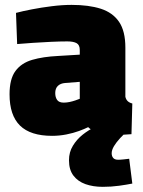

<svg xmlns="http://www.w3.org/2000/svg" viewBox="-20 -535 576 774"><path d="M190.1 12.6Q102.8 12.6 60.6 -28.8Q18.5 -70.2 18.5 -154.8Q18.5 -216.7 42.3 -248.8Q66 -280.9 109.7 -293.7Q153.4 -306.5 214 -309.4L301.6 -314.7V-333.5Q301.6 -353.9 288.8 -361Q275.9 -368.1 251.4 -368.1Q223 -368.1 185.7 -366.4Q148.4 -364.6 112 -362.2Q75.6 -359.9 49.1 -357.4L44.5 -483Q70.8 -490.1 108.9 -497.4Q147 -504.8 188.9 -510Q230.8 -515.3 268.5 -515.3Q338 -515.3 386.3 -499.8Q434.6 -484.2 460 -446.9Q485.4 -409.6 485.4 -342.9V-144.9Q487.9 -133.9 494.8 -127.3Q501.7 -120.7 513.4 -117.8L510 5.9Q483.6 8.1 456.8 9.4Q429.9 10.8 414.1 8.5Q385.3 6.7 365.7 -2.6Q346.1 -11.9 335.4 -22.4Q321.5 -15.4 298.4 -6.9Q275.2 1.6 247.2 7.1Q219.2 12.6 190.1 12.6ZM236.8 -121.3Q248.4 -121.3 260.3 -123.8Q272.2 -126.3 283.4 -130.1Q294.6 -133.8 301.6 -136.8V-205.1L242.1 -200.4Q223.9 -198.9 213.3 -188.8Q202.7 -178.6 202.7 -159.9Q202.7 -142.7 210.4 -132Q218.1 -121.3 236.8 -121.3ZM394.4 218.2Q355.3 218.2 324.5 207.3Q293.8 196.3 276 172.9Q258.1 149.4 258.1 111.1Q258.1 78.2 273.9 52.5Q289.6 26.7 313.3 7.9Q337.1 -11 361.3 -22.1L497 -9.3Q479.7 5.1 464.5 21.6Q449.3 38 439.7 53.8Q430.2 69.6 430.2 82.6Q430.2 94.8 436.5 101.9Q442.8 109 456.6 109Q465.8 109 478.9 107.5Q492 106 500.8 105L513.4 205Q491.6 209.4 460.1 213.8Q428.5 218.2 394.4 218.2Z"/></svg>

Font: TitilliumWeb ExtraLight
Style: Regular
Weight: 400
Designer: Mohamed Gaber, Accademia di Belle Arti di Urbino and others
Foundry: Kief Type Foundry, Accademia di Belle Arti di Urbino and others
Version: Version 3.000; ttfautohint (v1.8.2)